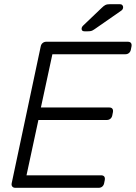

<svg xmlns="http://www.w3.org/2000/svg" viewBox="-20 -900 651 920"><path d="M54 0Q44 0 39 -6Q34 -12 36 -22L175 -677Q177 -688 184.5 -694Q192 -700 202 -700H592Q603 -700 607.5 -694Q612 -688 610 -677L607 -662Q605 -652 598 -646Q591 -640 580 -640H231L176 -385H503Q514 -385 518.5 -379Q523 -373 521 -362L518 -347Q516 -337 509 -331Q502 -325 491 -325H164L107 -60H464Q475 -60 479.5 -54Q484 -48 482 -37L479 -22Q477 -12 470 -6Q463 0 452 0ZM385 -750Q371 -750 371 -762Q371 -770 378 -777L467 -862Q477 -872 485 -876Q493 -880 508 -880H554Q562 -880 566 -875.5Q570 -871 570 -866Q570 -855 561 -849L433 -760Q423 -753 416.5 -751.5Q410 -750 400 -750Z"/></svg>

Font: Rubik Light
Style: Italic
Weight: 300
Italic angle: -12°
Designer: Hubert and Fischer
Foundry: Hubert and Fischer
Version: Version 2.300;gftools[0.9.30]